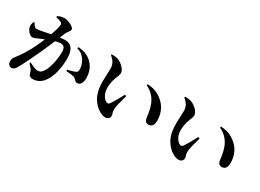

<svg xmlns="http://www.w3.org/2000/svg" viewBox="-32 -1510 3064 2267"><g transform="rotate(30 1500.0 -376.5)"><path d="M681 -555C735 -541 771 -511 797 -470C824 -427 832 -380 832 -351C833 -324 824 -313 801 -303C779 -294 745 -286 703 -275L706 -257C741 -256 793 -250 815 -242C848 -229 850 -197 885 -198C929 -198 951 -241 951 -301C951 -379 926 -449 870 -501C820 -549 752 -570 687 -573ZM284 -748C312 -742 342 -735 358 -724C370 -718 374 -707 374 -694C374 -674 358 -616 332 -544C255 -529 184 -512 150 -512C124 -512 112 -534 94 -566L80 -563C72 -543 64 -521 69 -494C76 -453 122 -401 152 -401C179 -401 198 -412 231 -427L298 -455C282 -416 265 -376 246 -337C197 -237 143 -153 94 -92C75 -69 71 -57 71 -27C71 11 96 35 120 35C147 35 163 25 185 -13C221 -74 283 -203 329 -303C354 -357 385 -429 412 -495C440 -503 466 -508 484 -508C531 -508 548 -481 548 -427C548 -327 520 -185 472 -127C453 -102 437 -92 405 -92C378 -92 339 -109 289 -135L280 -122C328 -70 335 -61 340 -41C352 9 367 24 406 24C457 24 504 1 536 -34C610 -115 640 -259 640 -387C640 -520 588 -568 508 -568C489 -568 464 -565 440 -562L471 -637C485 -670 514 -685 514 -713C514 -748 421 -788 375 -788C333 -788 305 -774 284 -763Z M1142 -543C1142 -475 1132 -387 1139 -308C1150 -147 1242 -57 1323 -23C1386 3 1433 -20 1433 -66C1433 -97 1417 -95 1419 -156C1420 -191 1442 -276 1465 -353L1444 -362C1409 -296 1373 -231 1340 -184C1329 -170 1315 -169 1300 -175C1268 -189 1222 -242 1222 -329C1222 -455 1275 -510 1275 -559C1275 -605 1215 -662 1164 -683C1135 -695 1096 -697 1070 -696L1065 -685C1118 -642 1142 -601 1142 -543ZM1610 -586C1689 -551 1743 -486 1768 -413C1798 -329 1795 -274 1806 -231C1814 -204 1836 -193 1857 -193C1906 -193 1927 -227 1927 -290C1927 -367 1899 -451 1839 -507C1780 -562 1720 -597 1615 -603Z M2142 -543C2142 -475 2132 -387 2139 -308C2150 -147 2242 -57 2323 -23C2386 3 2433 -20 2433 -66C2433 -97 2417 -95 2419 -156C2420 -191 2442 -276 2465 -353L2444 -362C2409 -296 2373 -231 2340 -184C2329 -170 2315 -169 2300 -175C2268 -189 2222 -242 2222 -329C2222 -455 2275 -510 2275 -559C2275 -605 2215 -662 2164 -683C2135 -695 2096 -697 2070 -696L2065 -685C2118 -642 2142 -601 2142 -543ZM2610 -586C2689 -551 2743 -486 2768 -413C2798 -329 2795 -274 2806 -231C2814 -204 2836 -193 2857 -193C2906 -193 2927 -227 2927 -290C2927 -367 2899 -451 2839 -507C2780 -562 2720 -597 2615 -603Z"/></g></svg>

Font: Noto Serif CJK HK
Style: Bold
Weight: 700
Designer: Ryoko NISHIZUKA 西塚涼子 (kana & ideographs); Frank Grießhammer (Latin, Greek & Cyrillic); Wenlong ZHANG 张文龙 (bopomofo); San
Foundry: Adobe
Version: Version 2.001;hotconv 1.1.0;makeotfexe 2.6.0